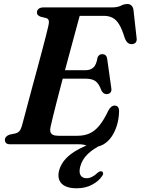

<svg xmlns="http://www.w3.org/2000/svg" viewBox="-20 -738 719 982"><path d="M247.5 -379H419Q442 -379 457.5 -392.5Q473 -406 479 -444.5Q483 -453 488.8 -457Q494.5 -461 502.5 -461Q514 -461 520.2 -455Q526.5 -449 528 -438.5L549 -289Q552 -272.5 545 -264.8Q538 -257 526 -256.5Q516.5 -256.5 510 -261.2Q503.5 -266 499 -274.5Q486.5 -309.5 469 -322.5Q451.5 -335.5 419 -335.5H234.5ZM385 0H33.5Q17 0 11 -6.5Q5 -13 5 -22.5Q5 -32 11.5 -38.8Q18 -45.5 28 -49L58.5 -55.5Q71.5 -59 78.8 -67Q86 -75 91.5 -92.5Q95 -105.5 103 -135.2Q111 -165 121.8 -205.8Q132.5 -246.5 145.2 -293.2Q158 -340 170.8 -387.5Q183.5 -435 195 -478Q206.5 -521 215 -554.5Q223.5 -588 227.5 -606Q232 -624.5 229 -633.8Q226 -643 216 -645.5L188 -652.5Q180.5 -655 174.8 -660Q169 -665 169 -674Q169 -685.5 177.5 -692.8Q186 -700 202 -700H552Q580.5 -700 598 -708.8Q615.5 -717.5 631 -717.5Q657 -717.5 662.5 -688.5L678.5 -545Q681 -530.5 675.2 -522.2Q669.5 -514 658 -512.5Q644.5 -511 635 -517.8Q625.5 -524.5 618 -543.5Q604.5 -588.5 589.5 -613Q574.5 -637.5 555.5 -647.2Q536.5 -657 510.5 -657H387.5Q381.5 -634 371 -596Q360.5 -558 347.8 -510.2Q335 -462.5 321 -410.8Q307 -359 293.5 -308.2Q280 -257.5 268.8 -213Q257.5 -168.5 249.5 -136Q241.5 -103.5 238.5 -89Q235 -74 237.8 -63.8Q240.5 -53.5 250.8 -48.5Q261 -43.5 279.5 -43.5H374.5Q410.5 -43.5 437.8 -55.5Q465 -67.5 488.2 -96Q511.5 -124.5 534.5 -173Q548 -198 566 -198Q589.5 -198 589 -168Q588 -129 577.5 -95.5Q567 -62 549.8 -37.5Q532.5 -13 509 0.5Q485.5 14 458 14Q439.5 14 423.5 7Q407.5 0 385 0ZM500.5 -21.5 506 -1Q456 23 427.8 50.8Q399.5 78.5 390 115.5Q383 144.5 392.5 159Q402 173.5 422.5 173.5Q437 173.5 451.2 166.2Q465.5 159 477.5 147Q484 141.5 489.2 139.2Q494.5 137 500 138.5Q505.5 140 507.2 146.8Q509 153.5 501 164Q485 188.5 450.8 206.8Q416.5 225 372.5 225Q318 225 294.8 200.5Q271.5 176 282.5 133Q291.5 100.5 316.8 73.2Q342 46 387.2 22.5Q432.5 -1 500.5 -21.5Z"/></svg>

Font: Fraunces SemiBold
Style: Italic
Weight: 600
Italic angle: -16°
Version: Version 1.000;[b76b70a41]